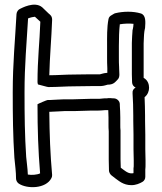

<svg xmlns="http://www.w3.org/2000/svg" viewBox="-20 -779 687 814"><path d="M34 -388C34 -287 35 -203 41 -110C44 -78 48 -51 48 -22C48 -15 52 -6 59 -1C94 23 175 22 198 -24C200 -27 201 -32 201 -37C193 -127 190 -207 189 -305H191C206 -305 241 -308 252 -308H292C317 -308 339 -310 361 -310H391C401 -310 414 -311 425 -312H439C439 -302 440 -291 440 -281V-249C440 -241 440 -234 441 -222V-103C441 -83 442 -71 442 -56C442 -50 446 -41 452 -36L470 -22C482 -14 502 6 537 6C556 6 572 -1 584 -8C591 -12 596 -20 596 -29V-60C597 -67 597 -76 597 -81V-99C597 -117 596 -129 596 -146V-208C596 -228 595 -249 595 -267V-289C595 -315 594 -340 593 -367C607 -378 612 -394 612 -407C612 -421 607 -439 589 -449V-595C590 -612 590 -631 592 -645L594 -656C594 -657 595 -659 595 -660C597 -687 599 -715 577 -722C544 -732 502 -731 469 -723C467 -723 464 -721 462 -720L452 -714C446 -711 441 -705 440 -698C433 -663 434 -622 434 -584V-537C434 -522 434 -506 435 -490V-470H433C418 -469 410 -465 404 -464H365C339 -464 316 -463 292 -463C259 -463 222 -460 189 -460C191 -541 198 -613 201 -695C201 -711 193 -716 186 -722L159 -748C126 -776 69 -743 66 -742C58 -739 51 -730 50 -720C44 -607 34 -512 34 -388ZM84 -388C84 -504 93 -595 99 -701C109 -705 123 -708 128 -708L151 -687C148 -601 139 -526 139 -431C139 -428 140 -424 141 -421C141 -421 178 -411 179 -411C181 -411 184 -410 185 -410H191C222 -410 263 -413 292 -413C318 -413 341 -414 365 -414H407C423 -415 431 -419 436 -420C462 -420 468 -431 479 -442C490 -453 485 -470 485 -491V-493C484 -507 484 -522 484 -537V-584C484 -617 485 -651 488 -676C505 -679 528 -680 546 -678C546 -674 545 -668 545 -666L543 -655C543 -654 542 -653 542 -652C540 -634 540 -614 539 -597V-464L540 -430C540 -420 547 -411 555 -408C546 -402 541 -396 542 -384C544 -354 545 -320 545 -289V-267C545 -247 546 -226 546 -208V-146C546 -127 547 -115 547 -99V-81C547 -75 547 -69 546 -66V-45C542 -44 540 -44 537 -44C521 -44 507 -57 492 -68C492 -81 491 -89 491 -103V-226C490 -233 490 -241 490 -249V-281C490 -298 489 -319 488 -332V-337C488 -352 474 -362 463 -362H460C453 -363 450 -363 448 -363H441C439 -363 436 -363 434 -362H422L411 -361C405 -360 400 -360 391 -360H361C337 -360 315 -358 292 -358H252C237 -358 202 -355 191 -355H182C181 -356 139 -338 139 -337C139 -229 142 -140 150 -44C138 -38 114 -36 98 -39C97 -67 93 -90 91 -114C85 -205 84 -287 84 -388Z"/></svg>

Font: Hussar Pisanka
Style: Out
Weight: 400
Designer: Robert Jablonski
Foundry: Cannot Into Space Fonts
Version: Version 1.070